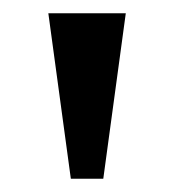

<svg xmlns="http://www.w3.org/2000/svg" viewBox="-20 -734 263 290"><path d="M87 -464H136L170 -714H53Z"/></svg>

Font: Noto Serif Armenian ExtraCondensed SemiBold
Style: Regular
Weight: 600
Width: 2
Designer: Monotype Design Team
Foundry: Monotype Imaging Inc.
Version: Version 2.008